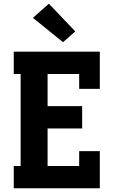

<svg xmlns="http://www.w3.org/2000/svg" viewBox="-20 -1013 640 1033"><path d="M54 0V-120H91V-615H54V-735H517V-535H406V-615H236V-442H422V-322H236V-120H406V-200H517V0ZM319 -786 157 -917 243 -993 385 -844Z"/></svg>

Font: Iosevka Slab Heavy Extended
Style: Regular
Weight: 900
Width: 7
Monospace: yes
Designer: Belleve Invis
Foundry: Belleve Invis
Version: Version 11.1.0; ttfautohint (v1.8.3)